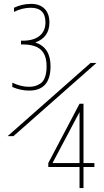

<svg xmlns="http://www.w3.org/2000/svg" viewBox="-20 -756 540 996"><path d="M391.6 -172.9 252.9 88.9V89.8H392.6V-172.9ZM480.5 -429.7 49.8 -49.8H19.5L450.2 -429.7ZM164.1 -535.2Q242.2 -509.8 242.2 -412.1Q242.2 -286.1 130.9 -286.1Q87.9 -286.1 43.9 -304.7V-327.1Q88.9 -305.7 130.9 -305.7Q147.5 -305.7 161.6 -309.6Q175.8 -313.5 190.4 -323.2Q205.1 -333 213.4 -355.5Q221.7 -377.9 221.7 -412.1Q221.7 -470.7 191.9 -498Q162.1 -525.4 97.7 -525.4H88.9V-544.9H97.7Q154.3 -544.9 185.1 -569.8Q215.8 -594.7 215.8 -639.6Q215.8 -715.8 139.6 -715.8Q95.7 -715.8 52.7 -694.3V-715.8Q93.8 -735.4 139.6 -735.8Q185.5 -736.3 210.9 -710.9Q236.3 -685.5 236.3 -639.6Q236.3 -562.5 164.1 -536.1ZM413.1 110.4V219.7H392.6V110.4H230.5V89.8L392.6 -217.8H413.1V89.8H469.7V110.4Z"/></svg>

Font: Mgen+ 1mn thin
Style: Regular
Weight: 100
Designer: [Source Han Sans]
Ryoko NISHIZUKA  (kana & ideographs); Paul D. Hunt (Latin, Greek & Cyrillic); Wenlong ZHANG  (bopomofo
Version: Version 1.059.20150602